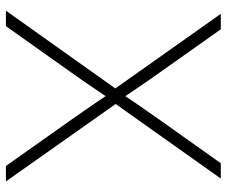

<svg xmlns="http://www.w3.org/2000/svg" viewBox="-79 -689 768 650"><g transform="rotate(90 305.0 -364.0)"><path d="M16.1 0 291 -386.7V-354L26.9 -727.5H79.1L223.6 -523.4Q239.3 -501.5 253.7 -480.5Q268.1 -459.5 282.5 -438.5Q296.9 -417.5 311.5 -395.5H299.8Q314.5 -417.5 328.6 -438.5Q342.8 -459.5 357.7 -480.5Q372.6 -501.5 387.7 -523.4L532.7 -727.5H584.5L320.3 -355V-388.2L594.2 0H542L383.8 -223.6Q369.1 -244.6 355 -264.9Q340.8 -285.2 326.9 -305.7Q313 -326.2 299.3 -346.7H311.5Q297.9 -326.2 283.9 -305.7Q270 -285.2 256.1 -264.9Q242.2 -244.6 227.1 -223.6L68.4 0Z"/></g></svg>

Font: Inter 28pt ExtraLight
Style: Regular
Weight: 250
Designer: Rasmus Andersson
Foundry: rsms
Version: Version 4.001;git-66647c0bb